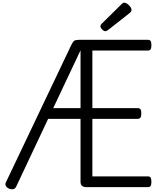

<svg xmlns="http://www.w3.org/2000/svg" viewBox="-20 -1392 1194 1428"><path d="M1079 0H623Q601 0 590 -10Q579 -20 579 -40V-508H338L99 -1Q92 12 78 15Q64 18 45 10Q29 2 23 -10.5Q17 -23 24 -36L512 -1061Q523 -1083 533.5 -1089.5Q544 -1096 572 -1096H1079Q1094 -1096 1100 -1087.5Q1106 -1079 1106 -1056Q1106 -1034 1100 -1025Q1094 -1016 1079 -1016H667V-588H1003Q1018 -588 1024.5 -579.5Q1031 -571 1031 -548Q1031 -526 1024.5 -517Q1018 -508 1003 -508H667V-80H1079Q1094 -80 1100 -71.5Q1106 -63 1106 -40Q1106 -18 1100 -9Q1094 0 1079 0ZM376 -588H579V-1018ZM764 -1160Q752 -1160 739.5 -1173Q727 -1186 727 -1196Q727 -1201 728.5 -1205Q730 -1209 736 -1215L884 -1361Q889 -1366 893.5 -1369Q898 -1372 905 -1372Q915 -1372 927.5 -1363Q940 -1354 949 -1342Q958 -1330 958 -1319Q958 -1312 955.5 -1307Q953 -1302 943 -1294L784 -1169Q777 -1165 772.5 -1162.5Q768 -1160 764 -1160Z"/></svg>

Font: Playwrite FR Moderne
Style: Regular
Weight: 400
Designer: Veronika Burian, José Scaglione
Foundry: TypeTogether
Version: Version 1.002